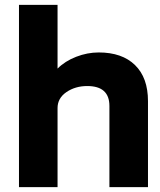

<svg xmlns="http://www.w3.org/2000/svg" viewBox="-20 -770 659 790"><path d="M386.2 -554.2Q482.4 -554.2 535.6 -502.2Q588.9 -450.2 588.9 -354V0H430.2V-334Q430.2 -416 338.9 -416Q290 -416 253.4 -391.1Q216.8 -366.2 216.8 -325.2V0H58.1V-750H216.8V-487.8Q247.6 -518.6 293.5 -536.4Q339.4 -554.2 386.2 -554.2Z"/></svg>

Font: Oakes Grotesk
Style: Bold
Weight: 700
Designer: Samuel Oakes
Foundry: Samuel Oakes
Version: Version 1.0 | wf-rip DC20170320